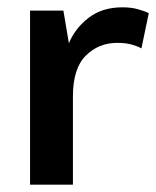

<svg xmlns="http://www.w3.org/2000/svg" viewBox="-20 -504 426 524"><path d="M62 0V-475H153L168 -386Q185 -427 222 -455.5Q259 -484 314 -484Q338 -484 356 -479Q374 -474 386 -468L366 -372Q355 -378 339 -382.5Q323 -387 300 -387Q249 -387 214 -352Q179 -317 179 -241V0Z"/></svg>

Font: Mukta Mahee SemiBold
Style: Regular
Weight: 600
Designer: Shuchita Grover, Noopur Datye, Girish Dalvi, Yashodeep Gholap
Foundry: Ek Type
Version: Version 2.538;PS 1.000;hotconv 16.6.51;makeotf.lib2.5.65220;